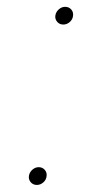

<svg xmlns="http://www.w3.org/2000/svg" viewBox="-20 -535 303 560"><path d="M87.4 4.4Q76.2 4.4 69.3 -3.9Q62.5 -12.2 64.5 -22.9Q66.4 -33.2 74.7 -40.3Q83 -47.4 92.8 -47.4Q104 -47.4 110.8 -39.3Q117.7 -31.2 115.7 -20Q114.3 -9.8 106 -2.7Q97.7 4.4 87.4 4.4ZM164.6 -463.4Q153.3 -463.4 146.5 -471.7Q139.6 -480 141.6 -490.7Q143.6 -501 151.9 -508.1Q160.2 -515.1 169.9 -515.1Q181.2 -515.1 188 -507.1Q194.8 -499 192.9 -487.8Q191.4 -477.5 183.1 -470.5Q174.8 -463.4 164.6 -463.4Z"/></svg>

Font: Inter 16pt Thin
Style: Italic
Weight: 250
Italic angle: -9.3988°
Version: Version 4.001;git-66647c0bb